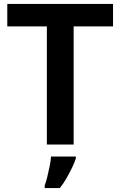

<svg xmlns="http://www.w3.org/2000/svg" viewBox="-20 -734 612 975"><path d="M354 0H218V-600H17V-714H554V-600H354ZM365 71Q358 93 345.5 118.5Q333 144 318 170.5Q303 197 284 221H207V208Q214 189 220.5 162.5Q227 136 232.5 108.5Q238 81 239 61H365Z"/></svg>

Font: Noto Sans Oriya SemiBold
Style: Regular
Weight: 600
Version: Version 2.003